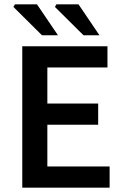

<svg xmlns="http://www.w3.org/2000/svg" viewBox="-20 -868 578 888"><path d="M83 0V-654H477V-556H199V-389H434V-291H199V-98H487V0ZM174 -705 42 -836 49 -848H151L248 -705ZM366 -705 234 -836 241 -848H343L440 -705Z"/></svg>

Font: Source Sans 3 SemiBold
Style: Regular
Weight: 600
Designer: Paul D. Hunt
Foundry: Adobe
Version: Version 3.046;hotconv 1.0.118;makeotfexe 2.5.65603